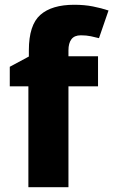

<svg xmlns="http://www.w3.org/2000/svg" viewBox="-20 -785 475 805"><path d="M391 -423H267V0H99V-423H21V-505L101 -548V-574Q101 -680 149 -722.5Q197 -765 291 -765Q334 -765 369.5 -758Q405 -751 435 -741L395 -625Q380 -629 361 -633Q342 -637 319 -637Q292 -637 279.5 -620.5Q267 -604 267 -574V-549H391Z"/></svg>

Font: Noto Sans Kannada ExtraBold
Style: Regular
Weight: 800
Designer: Jelle Bosma - Monotype Design Team
Foundry: Monotype Imaging Inc.
Version: Version 2.005; ttfautohint (v1.8.4.7-5d5b)